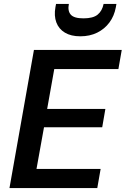

<svg xmlns="http://www.w3.org/2000/svg" viewBox="-20 -953 637 973"><path d="M28 0 152 -700H597L580 -603H255L219 -401H514L498 -308H203L165 -97H490L473 0ZM387 -769Q340 -769 309 -787.5Q278 -806 265.5 -839.5Q253 -873 261 -917L264 -933H329Q322 -898 338.5 -879Q355 -860 403 -860Q452 -860 475 -879Q498 -898 505 -933H570L567 -916Q559 -872 534.5 -839Q510 -806 472.5 -787.5Q435 -769 387 -769Z"/></svg>

Font: DM Sans 11pt SemiBold
Style: Italic
Weight: 600
Italic angle: -10°
Version: Version 4.004;gftools[0.9.30]